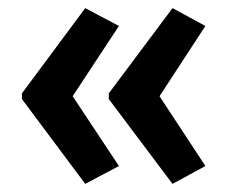

<svg xmlns="http://www.w3.org/2000/svg" viewBox="-20 -507 562 473"><path d="M34 -277V-263L190 -54L273 -98L159 -270L273 -443L190 -487ZM248 -277V-263L405 -54L486 -98L373 -270L486 -443L405 -487Z"/></svg>

Font: Noto Sans Tamil Condensed SemiBold
Style: Regular
Weight: 600
Width: 3
Designer: Jelle Bosma - Monotype Design Team
Foundry: Monotype Imaging Inc.
Version: Version 2.004